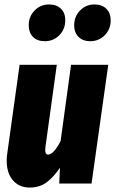

<svg xmlns="http://www.w3.org/2000/svg" viewBox="-20 -824 517 862"><path d="M10 -103Q10 -120 13 -138L68 -533H235L184 -164Q183 -159 183 -150Q183 -130 196 -130Q220 -130 252 -190L299 -533H466L391 0H246L249 -71Q221 -29 189.5 -5.5Q158 18 113 18Q66 18 38 -14.5Q10 -47 10 -103ZM109 -710Q109 -750 135.5 -777Q162 -804 200 -804Q234 -804 253.5 -785Q273 -766 273 -733Q273 -693 246.5 -666Q220 -639 181 -639Q147 -639 128 -658.5Q109 -678 109 -710ZM313 -710Q313 -750 339.5 -777Q366 -804 404 -804Q438 -804 457.5 -784.5Q477 -765 477 -733Q477 -693 450.5 -666Q424 -639 385 -639Q352 -639 332.5 -658.5Q313 -678 313 -710Z"/></svg>

Font: Fira Sans Extra Condensed ExtraBold
Style: Italic
Weight: 800
Width: 3
Italic angle: -8°
Designer: Carrois Corporate & Edenspiekermann AG
Foundry: Carrois Corporate GbR & Edenspiekermann AG
Version: Version 4.203